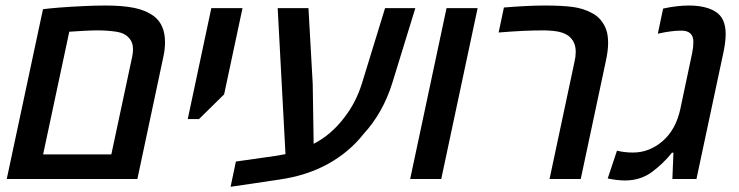

<svg xmlns="http://www.w3.org/2000/svg" viewBox="-20 -661 2729 709"><path d="M4.9 0 138.7 -627Q159.7 -629.9 199.7 -633.1Q239.7 -636.2 285.9 -638.4Q332 -640.6 370.6 -640.6Q432.6 -640.6 476.1 -631.8Q519.5 -623 549.8 -600.1Q589.4 -568.8 589.4 -504.9Q589.4 -478 582.5 -447.8L487.3 0ZM139.2 -90.8H391.1L467.8 -450.2Q471.2 -465.3 471.2 -478.5Q471.2 -505.4 455.6 -521.5Q439.9 -539.6 407.5 -544.2Q375 -548.8 340.3 -548.8Q319.8 -548.8 293.5 -547.4Q267.1 -545.9 235.8 -543.9Z M673.3 -221.2 760.3 -630.9H875.5L807.6 -312.5L714.8 -221.2Z M831.5 28.8 851.1 -64.5 995.1 -85Q1013.2 -87.9 1034.2 -91.8L1005.4 -630.9H1119.1L1134.8 -351.1L1138.2 -129.9Q1203.1 -163.1 1251.5 -227.1Q1294.4 -282.2 1316.4 -352.5L1401.9 -630.9H1513.7L1429.2 -356.4Q1395 -245.1 1322.3 -166Q1269 -98.6 1191.2 -55.7Q1113.3 -12.7 1012.2 2Z M1494.6 0 1628.9 -630.9H1743.7L1609.4 0Z M2009.3 0 2101.6 -433.6Q2106 -452.1 2106 -469.2Q2106 -501.5 2087.4 -521Q2081.5 -527.8 2073.2 -532.5Q2064.9 -537.1 2055.7 -540.5Q2042.5 -544.9 2023.2 -546.9Q2003.9 -548.8 1986.8 -548.8Q1950.7 -548.8 1913.3 -547.1Q1876 -545.4 1821.3 -541L1840.8 -633.3Q1931.2 -640.6 1990.7 -640.6Q2055.7 -640.6 2095.2 -635.3Q2134.8 -629.9 2166 -612.8Q2185.5 -602.5 2198 -587.4Q2210.4 -572.3 2217.3 -554.7Q2222.7 -541 2224.1 -527.3Q2225.6 -513.7 2225.6 -501.5Q2225.6 -473.6 2216.8 -433.6L2124.5 0Z M2288.1 5.4Q2259.8 5.4 2224.1 -2L2258.3 -104.5Q2286.1 -97.7 2317.4 -97.7Q2377.9 -97.7 2426.8 -139.9Q2475.6 -182.1 2492.2 -258.3L2536.1 -465.8Q2540.5 -488.3 2540.5 -505.9Q2540.5 -547.9 2496.1 -547.9Q2459.5 -547.9 2409.2 -536.6L2428.7 -629.4Q2480.5 -640.6 2523.9 -640.6Q2586.9 -640.6 2623.3 -617.2Q2659.7 -593.8 2659.7 -535.6Q2659.7 -507.3 2651.9 -469.7L2551.8 0H2462.9L2466.8 -97.2H2461.4Q2430.2 -57.6 2387.7 -26.1Q2345.2 5.4 2288.1 5.4Z"/></svg>

Font: Open Sans SemiBold
Style: Italic
Weight: 600
Italic angle: -12°
Designer: Monotype Design Team
Foundry: Monotype Imaging Inc.
Version: Version 3.003; ttfautohint (v1.8.4)